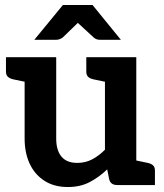

<svg xmlns="http://www.w3.org/2000/svg" viewBox="-20 -744 660 772"><path d="M253 8Q197 8 158 -17.5Q119 -43 99 -86.5Q79 -130 79 -187V-514H206V-187Q206 -140 227 -114.5Q248 -89 291 -89Q323 -89 350 -103Q377 -117 402 -142V-514H528V0H451Q425 0 419 -23L411 -63Q379 -32 341 -12Q303 8 253 8ZM504 0 517 -101 574 -89Q588 -86 595.5 -79Q603 -72 603 -58V0ZM103 -514 91 -413 33 -425Q20 -428 12 -435Q4 -442 4 -456V-514ZM426 -514 413 -413 356 -425Q342 -428 334.5 -435Q327 -442 327 -456V-514ZM118 -584 233 -724H352L466 -584H382Q367 -584 357 -593L293 -652L232 -593Q228 -590 221 -587Q214 -584 206 -584Z"/></svg>

Font: Aleo
Style: Bold
Weight: 700
Designer: Alessio Laiso
Foundry: Alessio Laiso
Version: Version 2.001;gftools[0.9.29]